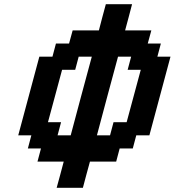

<svg xmlns="http://www.w3.org/2000/svg" viewBox="-20 -895 832 915"><path d="M250 0H375Q380.4 -21 391.6 -62.5Q402.8 -104 408.7 -125H533.7L550.3 -187.5H612.8L629.4 -250H691.9Q708.5 -312.5 742.2 -437.5Q775.9 -562.5 792.5 -625H730L746.6 -687.5H684.1L701.2 -750H576.2Q582 -771 593 -812.5Q604 -854 609.4 -875H484.4Q478.5 -854 467.5 -812.5Q456.5 -771 451.2 -750H326.2L309.1 -687.5H246.6L230 -625H167.5Q150.9 -562.5 117.2 -437.5Q83.5 -312.5 66.9 -250H129.4L112.8 -187.5H175.3L158.7 -125H283.7Q278.3 -104 267.1 -62.5Q255.9 -21 250 0ZM504.4 -250H441.9Q458.5 -312.5 491.9 -437.5Q525.4 -562.5 542.5 -625H605L588.4 -562.5H650.9Q639.6 -521 617.2 -437.5Q594.7 -354 583.5 -312.5H521ZM316.9 -250H254.4L271 -312.5H208.5Q219.7 -354 242.2 -437.3Q264.6 -520.5 275.9 -562.5H338.4L355 -625H417.5Q400.4 -562.5 366.9 -437.5Q333.5 -312.5 316.9 -250Z"/></svg>

Font: Faithful 32x
Style: Oblique
Weight: 400
Foundry: Faithful Resource Pack
Version: Version 1.0; January 27, 2023